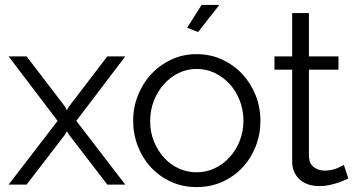

<svg xmlns="http://www.w3.org/2000/svg" viewBox="-20 -750 1445 780"><path d="M88 -521 244 -317 252 -302 260 -317 416 -521H489L290 -259L489 0H416L260 -203L252 -217L244 -203L88 0H15L214 -259L15 -521Z M785 -620 740 -637 799 -730H871ZM779 10Q722 10 675 -11.5Q628 -33 593.5 -70Q559 -107 540 -156Q521 -205 521 -259Q521 -314 540.5 -363Q560 -412 594.5 -449Q629 -486 676 -508Q723 -530 779 -530Q835 -530 882.5 -508Q930 -486 964.5 -449Q999 -412 1018.5 -363Q1038 -314 1038 -259Q1038 -205 1019 -156Q1000 -107 965.5 -70Q931 -33 883.5 -11.5Q836 10 779 10ZM590 -258Q590 -214 605 -176.5Q620 -139 645.5 -110.5Q671 -82 705.5 -66Q740 -50 779 -50Q818 -50 852.5 -66.5Q887 -83 913 -111.5Q939 -140 954 -178Q969 -216 969 -260Q969 -303 954 -341.5Q939 -380 913 -408.5Q887 -437 852.5 -453.5Q818 -470 779 -470Q740 -470 706 -453.5Q672 -437 646 -408Q620 -379 605 -340.5Q590 -302 590 -258Z M1395 -25Q1389 -22 1377.5 -17Q1366 -12 1351 -7Q1336 -2 1317 2Q1298 6 1277 6Q1255 6 1235 0Q1215 -6 1200 -18.5Q1185 -31 1176 -50Q1167 -69 1167 -94V-467H1095V-521H1167V-697H1235V-521H1355V-467H1235V-113Q1237 -84 1255.5 -70.5Q1274 -57 1298 -57Q1327 -57 1349 -66.5Q1371 -76 1377 -80Z"/></svg>

Font: PTCRaleway
Style: Regular
Weight: 400
Designer: Matt McInerney, Pablo Impallari, Rodrigo Fuenzalida
Foundry: Matt McInerney, Pablo Impallari, Rodrigo Fuenzalida
Version: Version 3.000g; ttfautohint (v1.5) -l 8 -r 28 -G 28 -x 14 -D